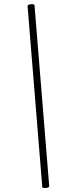

<svg xmlns="http://www.w3.org/2000/svg" viewBox="-20 -753 345 940"><path d="M187 163 115 -723Q114 -728 122 -730.5Q130 -733 139 -732.5Q148 -732 149 -727L221 159Q222 163 213.5 165.5Q205 168 196.5 167.5Q188 167 187 163Z"/></svg>

Font: Cormorant Garamond Light
Style: Italic
Weight: 300
Italic angle: -10°
Designer: Christian Thalmann (Catharsis Fonts)
Foundry: Catharsis Fonts
Version: Version 4.001